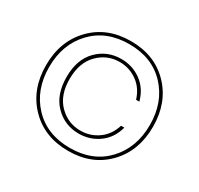

<svg xmlns="http://www.w3.org/2000/svg" viewBox="-149 -883 1100 1062"><g transform="rotate(30 401.5 -352.0)"><path d="M155 -100Q60 -198 60 -352Q60 -506 155 -604Q250 -702 402 -702Q554 -702 648.5 -604Q743 -506 743 -352Q743 -198 648.5 -100Q554 -2 402 -2Q250 -2 155 -100ZM635.5 -114Q723 -207 723 -352Q723 -497 635.5 -590Q548 -683 402 -683Q256 -683 168 -590Q80 -497 80 -352Q80 -207 168 -114Q256 -21 402 -21Q548 -21 635.5 -114ZM608 -435Q588 -509 532 -549.5Q476 -590 405 -590Q315 -590 253 -527.5Q191 -465 191 -353Q191 -240 253 -177Q315 -114 405 -114Q476 -114 532 -154.5Q588 -195 608 -269H587Q567 -204 517 -168.5Q467 -133 405 -133Q325 -133 268 -190.5Q211 -248 211 -351Q211 -455 268 -513Q325 -571 405 -571Q467 -571 517 -535.5Q567 -500 587 -435Z"/></g></svg>

Font: SVN-Poppins Thin
Style: Regular
Weight: 100
Designer: Ninad Kale (Devanagari), Jonny Pinhorn (Latin)
Foundry: Indian Type Foundry
Version: Version 3.002 2017